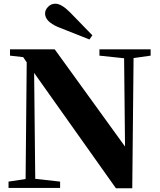

<svg xmlns="http://www.w3.org/2000/svg" viewBox="-20 -1013 865 1035"><path d="M462 -800Q471 -797 291 -868Q223 -898 223 -940Q223 -960 239 -976Q255 -993 279 -993Q311 -993 357 -947Q486 -814 478 -823ZM792 -713 700 -700 693 2H605L164 -620L170 -49L304 -34V0H26V-34L118 -48L124 -677L105 -705L34 -713V-747H275L654 -223L649 -699L516 -713V-747H792Z"/></svg>

Font: Source Han Serif CN Heavy
Style: Regular
Weight: 900
Designer: Ryoko NISHIZUKA  (kana & ideographs); Frank Grießhammer (Latin, Greek & Cyrillic); Wenlong ZHANG  (bopomofo); Sandoll Co
Foundry: Adobe Systems Incorporated
Version: Version 1.000;PS 1;hotconv 16.6.53;makeotf.lib2.5.65590